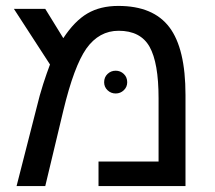

<svg xmlns="http://www.w3.org/2000/svg" viewBox="-20 -629 727 649"><path d="M380 -609Q498 -609 552.5 -537Q607 -465 607 -308V0H313V-83H516V-297Q516 -417 485.5 -471Q455 -525 381 -525Q315 -525 272 -465Q230 -405 194 -255L133 0H36L103 -262Q114 -308 126 -345Q138 -382 149 -411L27 -599H133L194 -500Q232 -558 275.5 -583.5Q319 -609 380 -609ZM332 -351Q332 -368 343.5 -379Q355 -390 371 -390Q387 -390 398.5 -379Q410 -368 410 -351Q410 -335 398.5 -324Q387 -313 371 -313Q355 -313 343.5 -324Q332 -335 332 -351Z"/></svg>

Font: Libra Sans
Style: Regular
Weight: 400
Foundry: Context Ltd
Version: Version 1.000; ttfautohint (v1.3)